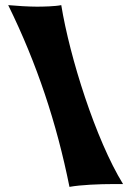

<svg xmlns="http://www.w3.org/2000/svg" viewBox="-20 -722 513 749"><path d="M12 -702C124 -474 201 -242 251 7C295 -1 368 -4 423 -4C437 -4 449 -4 460 -4C353 -178 252 -499 219 -702C195 -697 148 -696 124 -696C93 -696 43 -699 12 -702Z"/></svg>

Font: Spicy Rice
Style: Regular
Weight: 400
Designer: Astigmatic (AOETI)
Foundry: Astigmatic (AOETI)
Version: Version 1.000